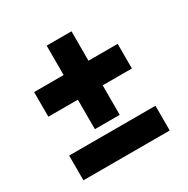

<svg xmlns="http://www.w3.org/2000/svg" viewBox="-135 -727 802 817"><g transform="rotate(-30 265.5 -318.0)"><path d="M320 -339.5V-194.5H198V-339.5H53V-460.5H198V-605H320V-460.5H463.5V-339.5ZM47 -30.5V-152H471V-30.5Z"/></g></svg>

Font: League Spartan
Style: Bold
Weight: 700
Foundry: The League of Moveable Type
Version: Version 2.002